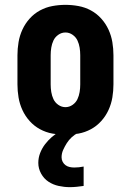

<svg xmlns="http://www.w3.org/2000/svg" viewBox="-20 -548 540 792"><path d="M250 8Q223 8 196 3Q169 -2 145 -15Q121 -28 102.5 -48.5Q84 -69 72.5 -94Q61 -119 56.5 -146Q52 -173 52 -200V-320Q52 -347 56.5 -374Q61 -401 72.5 -426Q84 -451 102.5 -471.5Q121 -492 145 -505Q169 -518 196 -523Q223 -528 250 -528Q277 -528 304 -523Q331 -518 355 -505Q379 -492 397.5 -471.5Q416 -451 427.5 -426Q439 -401 443.5 -374Q448 -347 448 -320V-200Q448 -173 443.5 -146Q439 -119 427.5 -94Q416 -69 397.5 -48.5Q379 -28 355 -15Q331 -2 304 3Q277 8 250 8ZM250 -106Q266 -106 279.5 -115.5Q293 -125 299.5 -139Q306 -153 308.5 -168.5Q311 -184 311 -200V-320Q311 -336 308.5 -351.5Q306 -367 299.5 -381Q293 -395 279.5 -404.5Q266 -414 250 -414Q234 -414 220.5 -404.5Q207 -395 200.5 -381Q194 -367 191.5 -351.5Q189 -336 189 -320V-200Q189 -184 191.5 -168.5Q194 -153 200.5 -139Q207 -125 220.5 -115.5Q234 -106 250 -106ZM268 224Q245 224 222 219Q199 214 180 201.5Q161 189 149.5 168Q138 147 138 124Q138 103 145.5 83.5Q153 64 165.5 47.5Q178 31 193.5 17.5Q209 4 227 -6L230 -8H302V0Q288 7 276 18Q264 29 255.5 42.5Q247 56 240.5 70.5Q234 85 234 101Q234 111 238.5 119.5Q243 128 250.5 133.5Q258 139 267.5 141Q277 143 286 143Q296 143 305.5 142Q315 141 325 139V219Q311 221 296.5 222.5Q282 224 268 224Z"/></svg>

Font: Iosevka Curly Slab Heavy
Style: Regular
Weight: 900
Monospace: yes
Designer: Belleve Invis
Foundry: Belleve Invis
Version: Version 22.1.2; ttfautohint (v1.8.4)